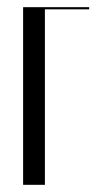

<svg xmlns="http://www.w3.org/2000/svg" viewBox="-20 -515 283 535"><path d="M44.4 0H105.1V-489H228.4V-495H44.4Z"/></svg>

Font: Moniqa Black
Style: Regular
Weight: 900
Designer: Rajesh Rajput
Foundry: Rajesh Rajput
Version: Version 1.000